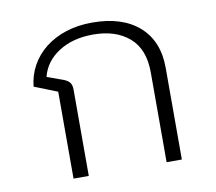

<svg xmlns="http://www.w3.org/2000/svg" viewBox="-66 -631 796 707"><g transform="rotate(-10 332.0 -277.0)"><path d="M154 -325 68 -359Q72 -401 92 -437Q112 -473 145 -499Q178 -525 222.5 -539.5Q267 -554 321 -554Q433 -554 496 -498.5Q559 -443 559 -343V0H502V-336Q502 -423 451.5 -466.5Q401 -510 317 -510Q240 -510 187.5 -476Q135 -442 121 -386L182 -364Q197 -358 204 -349Q211 -340 211 -323V0H154Z"/></g></svg>

Font: IBM Plex Sans Thai Looped Light
Style: Regular
Weight: 300
Designer: Mike Abbink, Paul van der Laan, Pieter van Rosmalen, Ben Mitchell, Mark Frömberg
Foundry: Bold Monday
Version: Version 1.1